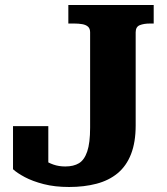

<svg xmlns="http://www.w3.org/2000/svg" viewBox="-20 -730 667 767"><path d="M253 -710H594V-636H579Q555 -636 538.5 -629.5Q522 -623 522 -601V-229Q522 -162 503.5 -114.5Q485 -67 450 -38Q415 -9 365.5 4Q316 17 256 17Q199 17 154.5 5.5Q110 -6 79 -22.5Q48 -39 32 -54V-226H173V-59Q158 -64 145 -74Q132 -84 125 -94Q118 -104 119 -110.5Q120 -117 131 -114Q141 -103 156.5 -91.5Q172 -80 193.5 -72.5Q215 -65 241 -65Q274 -65 295.5 -78Q317 -91 328.5 -125Q340 -159 340 -220V-601Q340 -616 331.5 -623.5Q323 -631 308.5 -633.5Q294 -636 277 -636H253Z"/></svg>

Font: Roboto Serif SemiCondensed
Style: Bold
Weight: 700
Width: 4
Designer: Greg Gazdowicz
Foundry: Commercial Type
Version: Version 1.007